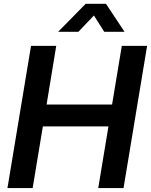

<svg xmlns="http://www.w3.org/2000/svg" viewBox="-20 -962 772 982"><path d="M18.1 0 138.7 -727.5H267.6L218.3 -427.2H553.2L603 -727.5H732.4L611.8 0H482.4L534.7 -315.4H199.2L147 0ZM380.9 -799.3H277.8V-799.8L418 -942.4H522L616.7 -799.8V-799.3H513.2L460.4 -882.8Z"/></svg>

Font: Inter Display SemiBold
Style: Italic
Weight: 600
Italic angle: -9.39999°
Designer: Rasmus Andersson
Foundry: rsms
Version: Version 4.000;git-a52131595